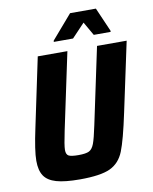

<svg xmlns="http://www.w3.org/2000/svg" viewBox="-96 -960 830 1040"><g transform="rotate(-10 319.0 -440.0)"><path d="M43 -132Q43 -188 69 -308L149 -688H312L223 -268Q206 -188 206 -163Q206 -138 220 -130.5Q234 -123 274 -123Q315 -123 332.5 -132Q350 -141 360.5 -168.5Q371 -196 386 -268L475 -688H638L557 -308Q526 -161 502 -101Q478 -41 425.5 -16.5Q373 8 259 8Q176 8 129.5 -5.5Q83 -19 63 -49Q43 -79 43 -132ZM248 -750 249 -757 362 -888H504L561 -757V-750H468L425 -825L354 -750Z"/></g></svg>

Font: Saira Semi Condensed
Style: Bold Italic
Weight: 700
Width: 4
Italic angle: -12°
Designer: Hector Gatti with collaboration of the Omnibus-Type team
Foundry: Omnibus-Type
Version: Version 1.001; ttfautohint (v1.8)